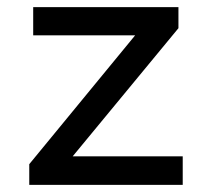

<svg xmlns="http://www.w3.org/2000/svg" viewBox="-20 -518 586 538"><path d="M62 0V-58L385 -451L393 -419H73V-498H480V-439L154 -44L147 -80H492V0Z"/></svg>

Font: Nunito Sans 6pt
Style: Regular
Weight: 400
Version: Version 3.101;gftools[0.9.27]